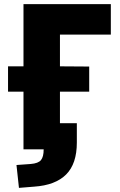

<svg xmlns="http://www.w3.org/2000/svg" viewBox="-20 -725 581 932"><path d="M72 187 60 76 129 71Q166 68 179 52Q192 36 192 0H94V-280H19V-403H94V-705H518V-557H271V-403L413 -402V-280H271V-127H353V-33Q353 70 301 122Q249 174 146 181Z"/></svg>

Font: Nunito Sans 7pt Condensed Black
Style: Regular
Weight: 900
Width: 3
Designer: Vernon Adams
Foundry: Vernon Adams
Version: Version 3.101;gftools[0.9.27]